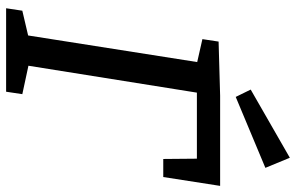

<svg xmlns="http://www.w3.org/2000/svg" viewBox="-190 -778 968 628"><g transform="rotate(90 294.0 -464.0)"><path d="M7 0 15 -53 96 -72 183 -625 108 -642 116 -695 293 -700H588L559 -514H500L499 -624H283L195 -73L288 -53L280 0ZM297 -751 273 -800 496 -928 529 -848Z"/></g></svg>

Font: Bitter Medium
Style: Italic
Weight: 500
Italic angle: -9°
Designer: Sol Matas, and Bitter project Authors
Foundry: Sol Matas
Version: Version 2.001